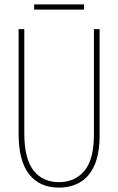

<svg xmlns="http://www.w3.org/2000/svg" viewBox="-20 -847 540 877"><path d="M249 10Q161 10 113 -51Q65 -112 65 -236V-714H91V-239Q91 -123 132.5 -69Q174 -15 250 -15Q321 -15 365 -66Q409 -117 409 -233V-714H435V-230Q435 -144 411 -91Q387 -38 345 -14Q303 10 249 10ZM136 -803V-827H364V-803Z"/></svg>

Font: Noto Sans Mono ExtraCondensed Thin
Style: Regular
Weight: 100
Width: 2
Designer: Monotype Design Team
Foundry: Monotype Imaging Inc.
Version: Version 2.014; ttfautohint (v1.8.4.7-5d5b)